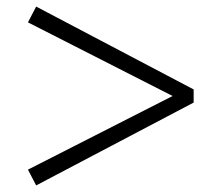

<svg xmlns="http://www.w3.org/2000/svg" viewBox="-20 -661 655 584"><path d="M569 -389V-349L90 -97L65 -145L505 -369L65 -593L90 -641Z"/></svg>

Font: Source Han Serif SC Heavy
Style: Regular
Weight: 900
Designer: Ryoko NISHIZUKA  (kana & ideographs); Frank Grießhammer (Latin, Greek & Cyrillic); Wenlong ZHANG  (bopomofo); Sandoll Co
Foundry: Adobe Systems Incorporated
Version: Version 1.001 October 20, 2017